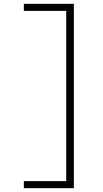

<svg xmlns="http://www.w3.org/2000/svg" viewBox="-20 -843 540 1006"><path d="M105 143V106H327V-786H105V-823H367V143Z"/></svg>

Font: Iosevka Extralight
Style: Regular
Weight: 200
Monospace: yes
Designer: Belleve Invis
Foundry: Belleve Invis
Version: Version 32.0.1; ttfautohint (v1.8.4)